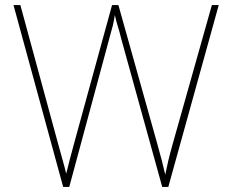

<svg xmlns="http://www.w3.org/2000/svg" viewBox="-20 -734 909 754"><path d="M839 -714 641 0H617L456 -582Q449 -611 443 -629.5Q437 -648 431 -675Q427 -650 423.5 -635.5Q420 -621 415 -604L252 0H228L33 -714H60L208 -170Q218 -133 225.5 -107Q233 -81 240 -52Q247 -81 254 -107.5Q261 -134 271 -171L420 -714H445L598 -168Q609 -129 615.5 -103.5Q622 -78 629 -48Q635 -78 641 -103.5Q647 -129 658 -168L812 -714Z"/></svg>

Font: Noto Sans Lao Looped Thin
Style: Regular
Weight: 100
Designer: Mark Frömberg, Ben Mitchell
Foundry: The Fontpad Ltd
Version: Version 1.002; ttfautohint (v1.8.4.7-5d5b)